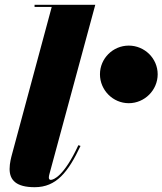

<svg xmlns="http://www.w3.org/2000/svg" viewBox="-20 -770 677 800"><path d="M315.5 -162 306.5 -165C246 -34.5 202.5 -20.5 191.5 -20.5C186.5 -20.5 183.5 -24 183.5 -30C183.5 -34.5 184.5 -39.5 186 -45L377 -750H124V-741H195.5L30 -127C27 -115.5 20 -91 20 -66C20 -19.5 47.5 10 124.5 10C215 10 264 -53 315.5 -162ZM396.5 -460.5C396.5 -394.5 450.5 -340 516.5 -340C582.5 -340 637 -394.5 637 -460.5C637 -526.5 582.5 -580 516.5 -580C450.5 -580 396.5 -526.5 396.5 -460.5Z"/></svg>

Font: Bodoni* 24pt Fatface
Style: Italic
Weight: 900
Italic angle: -13°
Version: Version 2.3